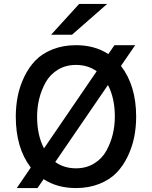

<svg xmlns="http://www.w3.org/2000/svg" viewBox="-20 -941 770 973"><path d="M239 -765 381 -921H523L345 -765ZM65 12 136 -92Q60 -191 60 -350Q60 -404 70 -454Q80 -504 103 -552Q126 -600 160 -635Q194 -670 247 -691Q300 -712 365 -712Q460 -712 529 -667L560 -712H665L593 -607Q670 -507 670 -350Q670 -296 660 -246Q650 -196 627 -148Q604 -100 570 -65Q536 -30 483 -9Q430 12 365 12Q270 12 201 -33L170 12ZM203 -189 470 -580Q425 -612 365 -612Q313 -612 273 -587.5Q233 -563 211 -523Q189 -483 178.5 -439.5Q168 -396 168 -350Q168 -256 203 -189ZM365 -88Q417 -88 457 -112.5Q497 -137 519 -177Q541 -217 551.5 -260.5Q562 -304 562 -350Q562 -444 527 -510L260 -120Q305 -88 365 -88Z"/></svg>

Font: Overpass Light
Style: Bold
Weight: 600
Designer: Delve Withrington, Thomas Jockin
Foundry: Delve Fonts
Version: Version 3.000;DELV;Overpass